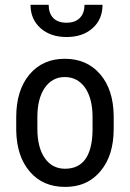

<svg xmlns="http://www.w3.org/2000/svg" viewBox="-20 -750 528 780"><path d="M131.8 -274.4V-227.1Q131.8 -150.9 162.1 -107.4Q192.4 -64.5 244.1 -64.5Q352.5 -64.5 356 -217.8V-273.9Q356 -349.6 325.7 -393.6Q294.9 -437 243.2 -437Q192.4 -437 162.1 -393.6Q131.8 -349.6 131.8 -274.4ZM45.9 -219.7V-273.9Q45.9 -383.3 99.6 -447.3Q153.3 -511.2 243.2 -511.2Q333 -511.2 386.7 -448.7Q440.4 -386.7 441.9 -279.8V-227.1Q441.9 -118.2 388.2 -54.7Q370.6 -33.7 348.9 -19.3Q327.1 -4.9 300.8 2.2Q274.4 9.3 244.1 9.3Q154.3 9.3 101.1 -52.7Q47.9 -114.3 45.9 -219.7ZM396.5 -730.5Q396.5 -671.4 356.2 -635.5Q315.9 -599.6 250.5 -599.6Q185.1 -599.6 144.5 -635.7Q104 -671.9 104 -730.5H177.7Q177.7 -696.3 196.3 -677Q214.8 -657.7 250.5 -657.7Q284.7 -657.7 304 -676.8Q323.2 -695.8 323.2 -730.5Z"/></svg>

Font: MAUL Condensed
Style: Condensed Regular
Weight: 400
Designer: MAUL
Version: Version 1.0; 2020; ttfautohint (v1.8.3)